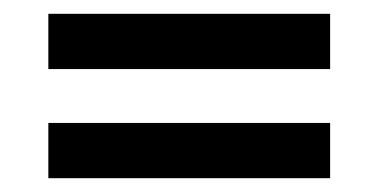

<svg xmlns="http://www.w3.org/2000/svg" viewBox="-20 -407 548 278"><path d="M50 -229H458V-149H50ZM50 -387H458V-307H50Z"/></svg>

Font: Karma
Style: Bold
Weight: 700
Designer: Joana Correia
Foundry: Indian Type Foundry
Version: Version 1.202;PS 1.0;hotconv 1.0.78;makeotf.lib2.5.61930; tt